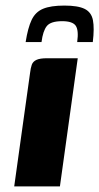

<svg xmlns="http://www.w3.org/2000/svg" viewBox="-20 -669 356 689"><path d="M31 0Q45 -102 59.5 -204.5Q74 -307 88 -408Q90 -425 94 -436.5Q98 -448 110.5 -454Q123 -460 149 -460H259L195 0ZM211 -649Q260 -649 284 -637Q308 -625 313.5 -596.5Q319 -568 313 -518H257Q263 -561 251.5 -577Q240 -593 203 -593Q162 -593 148 -575.5Q134 -558 129 -518H72Q80 -569 93.5 -597.5Q107 -626 134.5 -637.5Q162 -649 211 -649Z"/></svg>

Font: Genos Thin
Style: Bold Italic
Weight: 700
Italic angle: -8°
Version: Version 1.010